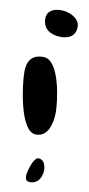

<svg xmlns="http://www.w3.org/2000/svg" viewBox="-110 -802 362 778"><g transform="rotate(10 71.0 -413.0)"><path d="M19 -722C19 -680 52 -660 93 -660C129 -660 154 -676 154 -712C154 -749 108 -767 77 -767C47 -767 19 -756 19 -722ZM-27 -495C-27 -446 -4 -253 63 -253C114 -253 127 -313 127 -355C127 -396 108 -568 39 -568C-9 -568 -27 -540 -27 -495ZM53 -84C53 -68 56 -59 73 -59C105 -59 121 -87 121 -116C121 -134 114 -160 90 -160C69 -160 53 -94 53 -84Z"/></g></svg>

Font: Charger
Style: Overspray
Weight: 400
Designer: Jasper
Foundry: Cannot Into Space Fonts
Version: Version 0.980